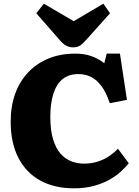

<svg xmlns="http://www.w3.org/2000/svg" viewBox="-20 -1008 754 1042"><path d="M381 14Q276 14 199 -28Q122 -70 80 -151Q38 -232 38 -348Q38 -432 62.5 -499.5Q87 -567 133 -615.5Q179 -664 243.5 -690.5Q308 -717 388 -717Q439 -717 477 -703Q515 -689 546 -665L559 -717H631L669 -466L576 -448Q556 -507 530 -541.5Q504 -576 473 -591Q442 -606 406 -606Q353 -606 319.5 -578.5Q286 -551 269.5 -498.5Q253 -446 253 -374Q253 -300 268.5 -250.5Q284 -201 310 -172.5Q336 -144 368.5 -132Q401 -120 436 -120Q478 -120 513.5 -132Q549 -144 576 -163Q603 -182 620 -201L679 -122Q662 -101 636 -77Q610 -53 573.5 -32.5Q537 -12 489 1Q441 14 381 14ZM377 -751Q357 -751 339.5 -760Q322 -769 301 -794L177 -936L218 -988L380 -893L541 -988L577 -936L450 -794Q429 -770 414 -760.5Q399 -751 377 -751Z"/></svg>

Font: Literata 18pt ExtraBold
Style: Regular
Weight: 800
Designer: Latin by Veronika Burian and Jose Scaglione. Greek by Irene Vlachou. Cyrillic by Vera Evstafieva.
Foundry: TypeTogether
Version: Version 3.103;gftools[0.9.29]